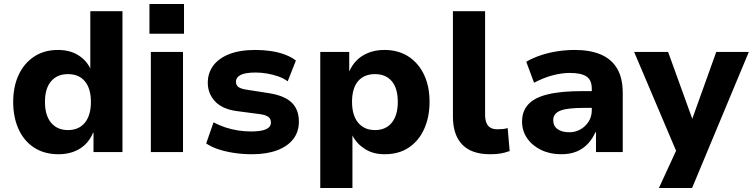

<svg xmlns="http://www.w3.org/2000/svg" viewBox="-20 -761 3768 961"><path d="M273 11Q202 11 151 -22Q100 -55 73 -114.5Q46 -174 46 -251Q46 -327 73 -385.5Q100 -444 150.5 -477.5Q201 -511 270 -511Q329 -511 370.5 -485.5Q412 -460 432 -418V-705H593V0H448V-97H446Q424 -44 379 -16.5Q334 11 273 11ZM320 -110Q375 -110 405 -147Q435 -184 435 -251Q435 -318 405 -354Q375 -390 320 -390Q266 -390 235.5 -354Q205 -318 205 -251Q205 -184 235.5 -147Q266 -110 320 -110Z M728 -592V-741H901V-592ZM735 0V-501H896V0Z M1242 11Q1195 11 1152 4.5Q1109 -2 1074 -13.5Q1039 -25 1012 -43L1049 -149Q1076 -134 1107.5 -123.5Q1139 -113 1172 -108Q1205 -103 1236 -103Q1287 -103 1311.5 -114Q1336 -125 1336 -148Q1336 -167 1322.5 -176.5Q1309 -186 1279 -190L1165 -205Q1092 -215 1056 -254Q1020 -293 1020 -347Q1020 -395 1047 -432Q1074 -469 1127 -490Q1180 -511 1259 -511Q1298 -511 1335.5 -505.5Q1373 -500 1405.5 -488Q1438 -476 1461 -458L1420 -354Q1400 -369 1373 -378.5Q1346 -388 1316.5 -393Q1287 -398 1260 -398Q1208 -398 1184.5 -386Q1161 -374 1161 -352Q1161 -334 1174 -325Q1187 -316 1215 -312L1324 -295Q1403 -283 1439.5 -248Q1476 -213 1476 -152Q1476 -101 1447.5 -64.5Q1419 -28 1366.5 -8.5Q1314 11 1242 11Z M1583 180V-501H1728V-405H1729Q1752 -457 1798 -484Q1844 -511 1904 -511Q1974 -511 2024.5 -478Q2075 -445 2102.5 -387Q2130 -329 2130 -251Q2130 -176 2103.5 -116.5Q2077 -57 2027 -23Q1977 11 1905 11Q1847 11 1806 -15.5Q1765 -42 1744 -83V180ZM1857 -110Q1911 -110 1941 -147Q1971 -184 1971 -251Q1971 -319 1941 -354.5Q1911 -390 1857 -390Q1802 -390 1772 -354.5Q1742 -319 1742 -251Q1742 -184 1772.5 -147Q1803 -110 1857 -110Z M2433 11Q2340 11 2293.5 -37.5Q2247 -86 2247 -177V-705H2408V-187Q2408 -163 2414.5 -146.5Q2421 -130 2434.5 -122Q2448 -114 2469 -114Q2483 -114 2495.5 -115Q2508 -116 2521 -120L2531 -5Q2506 4 2484 7.5Q2462 11 2433 11Z M2789 11Q2733 11 2688.5 -10.5Q2644 -32 2618.5 -69Q2593 -106 2593 -152Q2593 -205 2624.5 -239Q2656 -273 2722.5 -289Q2789 -305 2896 -305H2962V-221H2903Q2864 -221 2835 -218Q2806 -215 2787 -208Q2768 -201 2758.5 -189Q2749 -177 2749 -159Q2749 -130 2771 -114.5Q2793 -99 2830 -99Q2860 -99 2885.5 -113.5Q2911 -128 2926.5 -153Q2942 -178 2942 -209V-316Q2942 -361 2915 -378.5Q2888 -396 2832 -396Q2793 -396 2748 -384.5Q2703 -373 2653 -347L2614 -452Q2649 -472 2688.5 -485Q2728 -498 2771 -504.5Q2814 -511 2857 -511Q2933 -511 2986.5 -488.5Q3040 -466 3068.5 -418.5Q3097 -371 3097 -294V0H2963V-99H2960Q2946 -67 2923 -42Q2900 -17 2867 -3Q2834 11 2789 11Z M3278 180 3384 -50V41L3154 -501H3324L3448 -158H3442L3565 -501H3728L3444 180Z"/></svg>

Font: Nunito Sans 8pt ExtraBold
Style: Regular
Weight: 800
Version: Version 3.101;gftools[0.9.27]